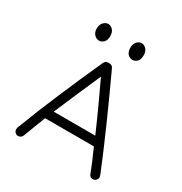

<svg xmlns="http://www.w3.org/2000/svg" viewBox="-166 -837 913 961"><g transform="rotate(30 290.0 -356.0)"><path d="M505 0Q488 0 482 -16Q472 -43 458 -76Q444 -109 428 -145H146Q132 -109 119.5 -76.5Q107 -44 97 -17Q94 -9 87 -4.5Q80 0 72 0Q63 0 55.5 -7.5Q48 -15 48 -26Q48 -29 49.5 -34.5Q51 -40 58 -57Q75 -102 98.5 -160Q122 -218 149 -281Q176 -344 204 -408Q232 -472 258 -529Q265 -544 282 -544H286Q304 -544 310 -530Q337 -472 367.5 -405Q398 -338 427 -272.5Q456 -207 480 -150.5Q504 -94 519 -57Q527 -39 528.5 -33Q530 -27 530 -25Q530 -15 522.5 -7.5Q515 0 505 0ZM407 -195Q378 -262 346 -332Q314 -402 284 -465Q256 -401 225.5 -331.5Q195 -262 167 -195ZM378 -712Q392 -712 404 -699.5Q416 -687 416 -664Q416 -639 404 -627.5Q392 -616 378 -616Q363 -616 351 -628Q339 -640 339 -664Q339 -687 351 -699.5Q363 -712 378 -712ZM185 -712Q199 -712 211 -699.5Q223 -687 223 -664Q223 -639 211 -627.5Q199 -616 185 -616Q170 -616 157.5 -628.5Q145 -641 145 -664Q145 -686 157.5 -699Q170 -712 185 -712Z"/></g></svg>

Font: Hubballi
Style: Regular
Weight: 400
Designer: Erin McLaughlin
Version: Version 1.000; ttfautohint (v1.8.3)